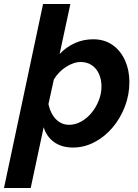

<svg xmlns="http://www.w3.org/2000/svg" viewBox="-70 -730 690 963"><path d="M-50 213 146 -710H283L229 -459Q262 -494 305 -513.5Q348 -533 397 -533Q454 -533 494.5 -504.5Q535 -476 557 -427Q579 -378 579 -318Q579 -254 556 -194.5Q533 -135 493.5 -89Q454 -43 403 -16.5Q352 10 296 10Q239 10 201 -17.5Q163 -45 149 -92L84 213ZM276 -104Q308 -104 337.5 -120.5Q367 -137 389.5 -164.5Q412 -192 425.5 -226.5Q439 -261 439 -296Q439 -331 426.5 -359Q414 -387 390.5 -403Q367 -419 335 -419Q317 -419 298 -412.5Q279 -406 260.5 -394Q242 -382 226.5 -366Q211 -350 200 -331L173 -208Q179 -179 193 -155Q207 -131 228.5 -117.5Q250 -104 276 -104Z"/></svg>

Font: Raleway Thin
Style: Bold Italic
Weight: 700
Italic angle: -12°
Version: Version 4.026